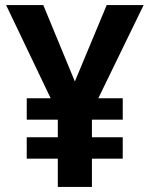

<svg xmlns="http://www.w3.org/2000/svg" viewBox="-20 -734 589 754"><path d="M207 0H341V-111H462V-195H341V-264H462V-348H366L544 -714H399L274 -414L150 -714H4L179 -348H85V-264H207V-195H85V-111H207Z"/></svg>

Font: Kathrein 75 Bold
Style: Regular
Weight: 700
Designer: Lazydogs Typefoundry, based on Open Sans by Ascender Corporation
Foundry: Lazydogs Typefoundry
Version: Version 1.003;PS 001.003;hotconv 1.0.88;makeotf.lib2.5.64775